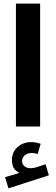

<svg xmlns="http://www.w3.org/2000/svg" viewBox="-20 -705 312 1070"><path d="M206.5 96.2 189.9 153.3Q182.1 150.9 174.3 149.2Q166.5 147.5 158.2 147.5Q134.3 147.5 118.7 160.2Q103 172.9 103 192.9Q103 210.4 116.2 221.4Q129.4 232.4 149.9 232.4Q165.5 232.4 181.6 227.5L233.9 210.4L252.4 272L26.9 344.7L8.3 282.2L83.5 260.3V255.4Q46.4 237.3 46.4 187.5Q46.4 144 76.9 115.5Q107.4 86.9 154.8 86.9Q176.3 86.9 206.5 96.2ZM203.6 0H68.8V-685.1H203.6Z"/></svg>

Font: Estedad-FD Bold
Style: Regular
Weight: 700
Designer: Amin Abedi
Version: Version 7.3